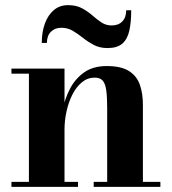

<svg xmlns="http://www.w3.org/2000/svg" viewBox="-20 -727 668 747"><path d="M231 -460V-19.5H283.5V0H24.5V-19.5H92.5V-440.5H24.5V-460ZM536 -319.5V-19.5H604V0H344.5V-19.5H397V-307Q397 -349 393.5 -375Q390 -401 379.8 -413Q369.5 -425 348.5 -425Q320.5 -425 298.5 -406.8Q276.5 -388.5 261.5 -358.8Q246.5 -329 238.8 -293.5Q231 -258 231 -223.5L216 -222.5Q216 -258 224.2 -300.8Q232.5 -343.5 252.5 -382Q272.5 -420.5 307.2 -445.2Q342 -470 395 -470Q451.5 -470 482 -450.5Q512.5 -431 524.2 -397Q536 -363 536 -319.5ZM398.5 -540Q368 -540 345.2 -552Q322.5 -564 303 -579.5Q283.5 -595 263.5 -607Q243.5 -619 218.5 -619Q194 -619 178.2 -603.5Q162.5 -588 162.5 -560H142.5Q142.5 -602.5 154.8 -635.8Q167 -669 189.8 -688Q212.5 -707 244.5 -707Q276.5 -707 298.8 -695Q321 -683 338.8 -667.5Q356.5 -652 374.2 -640Q392 -628 414.5 -628Q441 -628 456 -643.8Q471 -659.5 471 -687H490.5Q490.5 -640 483 -607Q475.5 -574 455.5 -557Q435.5 -540 398.5 -540Z"/></svg>

Font: Bodoni Moda 11pt
Style: Bold
Weight: 700
Designer: Owen Earl
Foundry: indestructible type
Version: Version 2.004